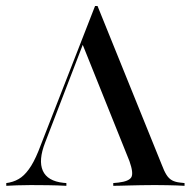

<svg xmlns="http://www.w3.org/2000/svg" viewBox="-30 -601 623 621"><path d="M285.5 -581.5 492.7 -69.4Q500.8 -47.6 508.5 -35.5Q516.1 -23.4 526.6 -17.7Q537.1 -12.1 552.4 -10.5L566.9 -8.9V0Q555.6 -0.8 541.5 -1.2Q527.4 -1.6 510.9 -2Q494.4 -2.4 475 -2.4H466.9H466.1Q445.2 -2.4 425.8 -2Q406.5 -1.6 389.9 -1.2Q373.4 -0.8 359.7 -0.4Q346 0 336.3 0V-8.9L353.2 -10.5Q387.1 -14.5 394.8 -27.8Q402.4 -41.1 388.7 -79.8L235.5 -461.3L246.8 -479.8L116.1 -140.3Q93.5 -82.3 108.5 -48.8Q123.4 -15.3 175 -9.7L184.7 -8.9V0Q155.6 -1.6 124.6 -2Q93.5 -2.4 69.4 -2.4Q43.5 -2.4 24.6 -1.6Q5.6 -0.8 -9.7 0V-8.9L0 -10.5Q22.6 -15.3 39.1 -27.8Q55.6 -40.3 71 -64.9Q86.3 -89.5 102.4 -133.1L277.4 -581.5Z"/></svg>

Font: Playfair 144pt SemiCondensed Medium
Style: Regular
Weight: 500
Width: 4
Designer: Claus Eggers Sørensen
Foundry: Claus Eggers Sørensen
Version: Version 2.203